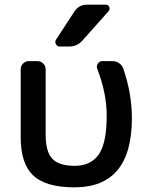

<svg xmlns="http://www.w3.org/2000/svg" viewBox="-20 -803 625 811"><path d="M427.7 -783.2Q437.5 -783.2 441.4 -773.9Q445.3 -764.6 439.5 -756.8L329.1 -632.8Q306.6 -606.4 271.5 -606.4H232.4Q221.7 -606.4 216.3 -616.2Q210.9 -626 216.8 -635.7L293.9 -753.9Q312.5 -783.2 347.7 -783.2ZM537.1 -303.7Q537.1 -11.7 294.9 -11.7Q173.8 -11.7 120.6 -61.5Q67.4 -111.3 67.4 -223.6V-509.8Q67.4 -524.4 77.6 -534.7Q87.9 -544.9 101.6 -544.9H138.7Q152.3 -544.9 162.6 -534.7Q172.9 -524.4 172.9 -509.8V-233.4Q172.9 -162.1 201.2 -132.3Q229.5 -102.5 294.9 -102.5Q363.3 -102.5 397 -150.4Q430.7 -198.2 430.7 -314.5Q430.7 -410.2 390.6 -512.7Q386.7 -524.4 393.6 -534.7Q400.4 -544.9 412.1 -544.9H455.1Q470.7 -544.9 483.4 -536.1Q496.1 -527.3 501 -512.7Q537.1 -407.2 537.1 -303.7Z"/></svg>

Font: Gen Jyuu GothicL Medium
Style: Regular
Weight: 500
Designer: [Source Han Sans]
Ryoko NISHIZUKA  (kana & ideographs); Paul D. Hunt (Latin, Greek & Cyrillic); Wenlong ZHANG  (bopomofo
Version: Version 1.002.20150607